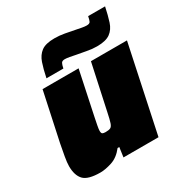

<svg xmlns="http://www.w3.org/2000/svg" viewBox="-168 -846 937 983"><g transform="rotate(-30 300.0 -354.5)"><path d="M145 8Q72 8 46.5 -19Q21 -46 21 -100Q21 -121 27 -155Q33 -189 40 -225L101 -510H314L260 -254Q255 -230 251 -209Q247 -188 247 -179Q247 -165 252.5 -161.5Q258 -158 271 -158Q290 -158 299.5 -162.5Q309 -167 315 -184.5Q321 -202 329 -241L387 -510H600L492 0H285L293 -57H283Q252 -17 213 -4.5Q174 8 145 8ZM146 -548Q156 -597 168 -632Q180 -667 205.5 -686Q231 -705 283 -705Q313 -705 342.5 -699.5Q372 -694 397 -689Q417 -685 433 -682Q449 -679 460 -679Q477 -679 481.5 -687.5Q486 -696 490 -717H590Q580 -669 568.5 -633.5Q557 -598 531 -579Q505 -560 453 -560Q423 -560 393.5 -566Q364 -572 339 -576Q320 -580 303.5 -583Q287 -586 276 -586Q260 -586 255 -577Q250 -568 246 -548Z"/></g></svg>

Font: Saira Black
Style: Italic
Weight: 900
Italic angle: -12°
Designer: Hector Gatti with collaboration of the Omnibus-Type team
Foundry: Omnibus-Type
Version: Version 1.100; ttfautohint (v1.8.3)